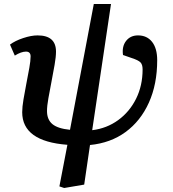

<svg xmlns="http://www.w3.org/2000/svg" viewBox="-20 -712 865 960"><path d="M301 228 277 220 317 12Q91 -5 91 -151Q91 -177 97.5 -215.5Q104 -254 112 -295Q120 -336 126.5 -372Q133 -408 133 -430Q133 -454 110 -454Q86 -454 54 -434L30 -489Q55 -508 95.5 -521.5Q136 -535 168 -535Q260 -535 260 -454Q260 -428 253 -388Q246 -348 237.5 -304Q229 -260 222 -221Q215 -182 215 -157Q215 -114 242 -91.5Q269 -69 330 -63L449 -692H535L441 -61Q514 -70 571 -111.5Q628 -153 660.5 -218.5Q693 -284 693 -365Q693 -389 682.5 -400Q672 -411 638 -422L595 -437Q589 -480 610.5 -507.5Q632 -535 670 -535Q715 -535 740.5 -502.5Q766 -470 766 -411Q766 -291 724.5 -199Q683 -107 608 -52Q533 3 430 13L401 211Z"/></svg>

Font: Literata 7pt SemiBold
Style: Italic
Weight: 600
Italic angle: -2°
Designer: Latin by Veronika Burian and Jose Scaglione. Greek by Irene Vlachou. Cyrillic by Vera Evstafieva
Foundry: TypeTogether
Version: Version 3.002